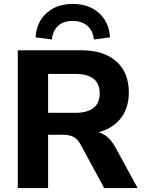

<svg xmlns="http://www.w3.org/2000/svg" viewBox="-20 -962 736 982"><path d="M71 0V-705H393Q511 -705 575 -648Q639 -591 639 -489Q639 -423 610 -375Q581 -327 526.5 -301Q472 -275 393 -275L401 -292H442Q484 -292 515.5 -271.5Q547 -251 570 -209L684 0H513L391 -225Q381 -243 368 -253.5Q355 -264 338.5 -268.5Q322 -273 302 -273H226V0ZM226 -385H365Q427 -385 458.5 -410Q490 -435 490 -485Q490 -534 458.5 -559Q427 -584 365 -584H226ZM245 -760 162 -771Q167 -850 219 -896Q271 -942 352 -942Q434 -942 485.5 -896Q537 -850 543 -771L460 -760Q456 -805 427 -830Q398 -855 352 -855Q305 -855 277.5 -830Q250 -805 245 -760Z"/></svg>

Font: Nunito Sans 12pt ExtraLight 12pt ExtraBold
Style: Regular
Weight: 800
Version: Version 3.101;gftools[0.9.27]